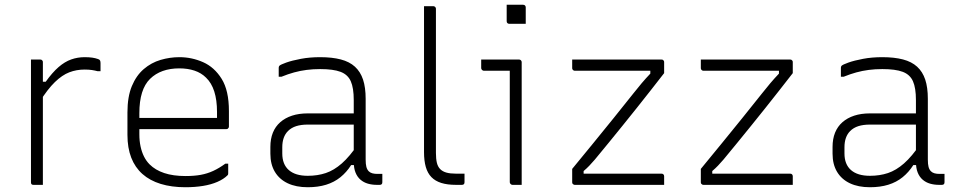

<svg xmlns="http://www.w3.org/2000/svg" viewBox="-20 -776 4030 806"><path d="M146 -433H172Q200 -472 226 -494.5Q252 -517 279 -526.5Q306 -536 335 -536Q354 -536 367.5 -534Q381 -532 392 -528Q398 -526 400 -522Q402 -518 402 -511Q402 -507 402 -502.5Q402 -498 402 -494Q402 -490 402 -485.5Q402 -481 402 -477H390Q379 -480 366 -482Q353 -484 335 -484Q301 -484 271 -472.5Q241 -461 210.5 -431.5Q180 -402 146 -348ZM160 0Q154 0 147.5 0Q141 0 134.5 0Q128 0 121 0Q118 0 116 -0.5Q114 -1 112.5 -2.5Q111 -4 110.5 -6Q110 -8 110 -11Q110 -16 110 -47Q110 -78 110 -125Q110 -172 110 -226Q110 -280 110 -332.5Q110 -385 110 -426Q110 -462 110 -488Q110 -514 110 -526Q117 -526 123.5 -526Q130 -526 136.5 -526Q143 -526 149 -526Q153 -526 155 -524.5Q157 -523 158.5 -521Q160 -519 160 -515Q160 -509 160 -471Q160 -433 160 -375Q160 -317 160 -249.5Q160 -182 160 -116.5Q160 -51 160 0Z M733 -536Q785 -536 832.5 -515Q880 -494 910.5 -445Q941 -396 941 -310V-245Q941 -242 939.5 -239.5Q938 -237 936 -235.5Q934 -234 930 -234H642Q626 -234 610 -234Q594 -234 578 -234H559L537 -281H891Q891 -287 891 -293.5Q891 -300 891 -306Q891 -356 879.5 -392Q868 -428 845 -450Q825 -470 796.5 -479.5Q768 -489 733 -489Q655 -489 610 -445Q565 -401 565 -301V-212Q565 -185 570 -161.5Q575 -138 584.5 -119Q594 -100 608 -86Q632 -62 669.5 -49.5Q707 -37 759 -37Q795 -37 822.5 -42Q850 -47 875 -58.5Q900 -70 926 -89H938Q938 -77 938 -66.5Q938 -56 938 -48Q938 -46 937.5 -44Q937 -42 935 -40Q919 -24 892.5 -12.5Q866 -1 832 4.5Q798 10 758 10Q700 10 654.5 -4Q609 -18 578 -45.5Q547 -73 531 -114Q515 -155 515 -210V-304Q515 -370 533.5 -414.5Q552 -459 583.5 -486Q615 -513 654 -524.5Q693 -536 733 -536Z M1515 -361Q1515 -330 1515 -298Q1515 -266 1515 -233.5Q1515 -201 1515 -169Q1515 -137 1515 -106Q1515 -87 1518 -75.5Q1521 -64 1528 -57Q1534 -51 1543 -48.5Q1552 -46 1564 -46Q1566 -46 1568.5 -46Q1571 -46 1573 -46H1585Q1585 -37 1585 -28.5Q1585 -20 1585 -11Q1585 -5 1582 -2.5Q1579 0 1574 0Q1569 0 1567 0Q1565 0 1562 0Q1542 0 1524.5 -5Q1507 -10 1493.5 -21.5Q1480 -33 1472.5 -51.5Q1465 -70 1465 -97Q1465 -135 1465 -178Q1465 -221 1465 -259Q1465 -275 1465 -291.5Q1465 -308 1465 -324Q1465 -340 1465 -356Q1465 -407 1452.5 -435Q1440 -463 1409.5 -474.5Q1379 -486 1324 -486Q1294 -486 1267 -482.5Q1240 -479 1214.5 -472Q1189 -465 1162 -454H1150Q1150 -464 1150 -473Q1150 -482 1150 -492Q1150 -495 1151 -497Q1152 -499 1153 -500Q1158 -505 1182 -513.5Q1206 -522 1243 -529Q1280 -536 1324 -536Q1374 -536 1410.5 -526.5Q1447 -517 1470 -496Q1493 -475 1504 -442Q1515 -409 1515 -361ZM1165 -132Q1165 -86 1192.5 -62Q1220 -38 1272 -38Q1313 -38 1347.5 -49.5Q1382 -61 1415 -90Q1448 -119 1484 -172V-83H1454Q1435 -53 1409 -32Q1383 -11 1349 -0.5Q1315 10 1272 10Q1223 10 1188 -6.5Q1153 -23 1134 -54.5Q1115 -86 1115 -131V-159Q1115 -193 1125.5 -219Q1136 -245 1156.5 -263Q1177 -281 1206 -290.5Q1235 -300 1272 -300Q1306 -300 1338 -300Q1370 -300 1403.5 -300Q1437 -300 1475 -300Q1483 -300 1486.5 -294Q1490 -288 1491 -277.5Q1492 -267 1492 -253Q1450 -253 1416.5 -253Q1383 -253 1349.5 -253Q1316 -253 1272 -253Q1244 -253 1223.5 -246.5Q1203 -240 1189 -226Q1177 -214 1171 -197Q1165 -180 1165 -158Z M1760 -632Q1760 -661 1760 -691Q1760 -721 1760 -750Q1764 -750 1768 -750Q1772 -750 1776 -750Q1780 -750 1783.5 -750Q1787 -750 1791 -750Q1795 -750 1799 -750Q1802 -750 1804.5 -748.5Q1807 -747 1808.5 -744.5Q1810 -742 1810 -739Q1810 -679 1810 -618.5Q1810 -558 1810 -497.5Q1810 -437 1810 -376Q1810 -315 1810 -254.5Q1810 -194 1810 -134Q1810 -109 1814 -92.5Q1818 -76 1828 -66Q1838 -56 1854 -51.5Q1870 -47 1894 -47Q1897 -47 1900 -47Q1903 -47 1906 -47Q1909 -47 1912 -47Q1915 -47 1918 -47H1930Q1930 -38 1930 -29Q1930 -20 1930 -11Q1930 -5 1927 -2.5Q1924 0 1919 0Q1916 0 1913 0Q1910 0 1906.5 0Q1903 0 1900 0Q1897 0 1894 0Q1858 0 1832.5 -8Q1807 -16 1791 -32.5Q1775 -49 1767.5 -75Q1760 -101 1760 -137Q1760 -199 1760 -261Q1760 -323 1760 -384.5Q1760 -446 1760 -508Q1760 -570 1760 -632Z M2120 -11Q2120 -58 2120 -104.5Q2120 -151 2120 -198Q2120 -245 2120 -292Q2120 -339 2120 -385.5Q2120 -432 2120 -479H2100Q2089 -479 2078 -479Q2067 -479 2055.5 -479Q2044 -479 2033 -479Q2022 -479 2011 -479Q2007 -479 2003.5 -482.5Q2000 -486 2000 -490Q2000 -499 2000 -508Q2000 -517 2000 -526Q2016 -526 2032 -526Q2048 -526 2064 -526Q2080 -526 2095.5 -526Q2111 -526 2127 -526Q2143 -526 2159 -526Q2162 -526 2164.5 -524.5Q2167 -523 2168.5 -520.5Q2170 -518 2170 -515Q2170 -461 2170 -407.5Q2170 -354 2170 -301Q2170 -248 2170 -194.5Q2170 -141 2170 -87Q2170 -73 2170 -58.5Q2170 -44 2170 -29.5Q2170 -15 2170 0Q2160 0 2150.5 0Q2141 0 2131 0Q2127 0 2123.5 -3.5Q2120 -7 2120 -11ZM2107 -756Q2116 -756 2124.5 -756Q2133 -756 2141.5 -756Q2150 -756 2158.5 -756Q2167 -756 2176 -756Q2181 -756 2184 -753Q2187 -750 2187 -745V-676Q2178 -676 2169.5 -676Q2161 -676 2152.5 -676Q2144 -676 2135.5 -676Q2127 -676 2118 -676Q2113 -676 2110 -679Q2107 -682 2107 -687Z M2382 -526H2757Q2761 -526 2763 -524.5Q2765 -523 2766.5 -521Q2768 -519 2768 -515V-469Q2740 -433 2711 -396Q2682 -359 2652.5 -322Q2623 -285 2593.5 -248.5Q2564 -212 2535 -176.5Q2506 -141 2477 -106Q2465 -92 2454 -80.5Q2443 -69 2430 -58V-47Q2450 -47 2470.5 -47Q2491 -47 2511 -47H2757Q2762 -47 2765 -44Q2768 -41 2768 -36Q2768 -27 2768 -18Q2768 -9 2768 0H2393Q2390 0 2387.5 -1.5Q2385 -3 2383.5 -5Q2382 -7 2382 -11V-67Q2425 -119 2468.5 -172.5Q2512 -226 2555 -279Q2598 -332 2639 -384Q2657 -407 2674 -427Q2691 -447 2710 -467V-479Q2682 -479 2654.5 -479Q2627 -479 2599 -479H2393Q2390 -479 2387.5 -480.5Q2385 -482 2383.5 -484.5Q2382 -487 2382 -490Q2382 -499 2382 -508Q2382 -517 2382 -526Z M2922 -526H3297Q3301 -526 3303 -524.5Q3305 -523 3306.5 -521Q3308 -519 3308 -515V-469Q3280 -433 3251 -396Q3222 -359 3192.5 -322Q3163 -285 3133.5 -248.5Q3104 -212 3075 -176.5Q3046 -141 3017 -106Q3005 -92 2994 -80.5Q2983 -69 2970 -58V-47Q2990 -47 3010.5 -47Q3031 -47 3051 -47H3297Q3302 -47 3305 -44Q3308 -41 3308 -36Q3308 -27 3308 -18Q3308 -9 3308 0H2933Q2930 0 2927.5 -1.5Q2925 -3 2923.5 -5Q2922 -7 2922 -11V-67Q2965 -119 3008.5 -172.5Q3052 -226 3095 -279Q3138 -332 3179 -384Q3197 -407 3214 -427Q3231 -447 3250 -467V-479Q3222 -479 3194.5 -479Q3167 -479 3139 -479H2933Q2930 -479 2927.5 -480.5Q2925 -482 2923.5 -484.5Q2922 -487 2922 -490Q2922 -499 2922 -508Q2922 -517 2922 -526Z M3875 -361Q3875 -330 3875 -298Q3875 -266 3875 -233.5Q3875 -201 3875 -169Q3875 -137 3875 -106Q3875 -87 3878 -75.5Q3881 -64 3888 -57Q3894 -51 3903 -48.5Q3912 -46 3924 -46Q3926 -46 3928.5 -46Q3931 -46 3933 -46H3945Q3945 -37 3945 -28.5Q3945 -20 3945 -11Q3945 -5 3942 -2.5Q3939 0 3934 0Q3929 0 3927 0Q3925 0 3922 0Q3902 0 3884.5 -5Q3867 -10 3853.5 -21.5Q3840 -33 3832.5 -51.5Q3825 -70 3825 -97Q3825 -135 3825 -178Q3825 -221 3825 -259Q3825 -275 3825 -291.5Q3825 -308 3825 -324Q3825 -340 3825 -356Q3825 -407 3812.5 -435Q3800 -463 3769.5 -474.5Q3739 -486 3684 -486Q3654 -486 3627 -482.5Q3600 -479 3574.5 -472Q3549 -465 3522 -454H3510Q3510 -464 3510 -473Q3510 -482 3510 -492Q3510 -495 3511 -497Q3512 -499 3513 -500Q3518 -505 3542 -513.5Q3566 -522 3603 -529Q3640 -536 3684 -536Q3734 -536 3770.5 -526.5Q3807 -517 3830 -496Q3853 -475 3864 -442Q3875 -409 3875 -361ZM3525 -132Q3525 -86 3552.5 -62Q3580 -38 3632 -38Q3673 -38 3707.5 -49.5Q3742 -61 3775 -90Q3808 -119 3844 -172V-83H3814Q3795 -53 3769 -32Q3743 -11 3709 -0.5Q3675 10 3632 10Q3583 10 3548 -6.5Q3513 -23 3494 -54.5Q3475 -86 3475 -131V-159Q3475 -193 3485.5 -219Q3496 -245 3516.5 -263Q3537 -281 3566 -290.5Q3595 -300 3632 -300Q3666 -300 3698 -300Q3730 -300 3763.5 -300Q3797 -300 3835 -300Q3843 -300 3846.5 -294Q3850 -288 3851 -277.5Q3852 -267 3852 -253Q3810 -253 3776.5 -253Q3743 -253 3709.5 -253Q3676 -253 3632 -253Q3604 -253 3583.5 -246.5Q3563 -240 3549 -226Q3537 -214 3531 -197Q3525 -180 3525 -158Z"/></svg>

Font: Recursive Sans Linear Light
Style: Regular
Weight: 300
Version: Version 1.085